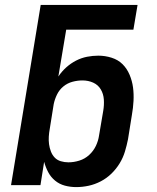

<svg xmlns="http://www.w3.org/2000/svg" viewBox="-20 -755 640 783"><path d="M291 8Q267 8 244.5 2Q222 -4 204.5 -18.5Q187 -33 176.5 -53Q166 -73 160 -95L145 0H25L146 -735H541L524 -634H250L218 -443Q232 -464 250.5 -480.5Q269 -497 290.5 -508Q312 -519 335 -523.5Q358 -528 381 -528Q409 -528 435.5 -519.5Q462 -511 480 -493Q498 -475 508.5 -450Q519 -425 522.5 -398.5Q526 -372 524.5 -343.5Q523 -315 518 -287L502 -187Q497 -162 489.5 -137Q482 -112 468 -89Q454 -66 434.5 -47Q415 -28 391 -15.5Q367 -3 341.5 2.5Q316 8 291 8ZM259 -93Q281 -93 303.5 -100Q326 -107 343.5 -123Q361 -139 371 -160Q381 -181 384 -203L401 -303Q405 -326 403.5 -349Q402 -372 391 -390.5Q380 -409 360 -418Q340 -427 316 -427Q296 -427 275.5 -421.5Q255 -416 238.5 -402.5Q222 -389 212.5 -369.5Q203 -350 199 -330L183 -230Q180 -214 179 -198Q178 -182 180 -167Q182 -152 187.5 -137.5Q193 -123 203 -112.5Q213 -102 228 -97.5Q243 -93 259 -93Z"/></svg>

Font: Zed Sans Extended
Style: Bold Italic
Weight: 700
Width: 7
Italic angle: -9°
Designer: Belleve Invis
Foundry: Belleve Invis
Version: Version 1.0.0; ttfautohint (v1.8.4)